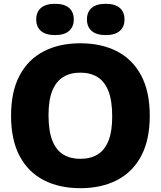

<svg xmlns="http://www.w3.org/2000/svg" viewBox="-20 -977 843 1007"><path d="M401.5 10Q291.5 10 209.8 -32Q128 -74 83 -158.5Q38 -243 38 -370Q38 -497 83 -581.5Q128 -666 209.8 -708Q291.5 -750 401.5 -750Q512 -750 593.8 -707.8Q675.5 -665.5 720.5 -581Q765.5 -496.5 765.5 -370Q765.5 -243.5 720.5 -159Q675.5 -74.5 593.5 -32.2Q511.5 10 401.5 10ZM401.5 -144Q455 -144 492.2 -167Q529.5 -190 549 -239Q568.5 -288 568.5 -366.5Q568.5 -448.5 548.8 -499Q529 -549.5 491.5 -572.8Q454 -596 401.5 -596Q349 -596 311.8 -573.2Q274.5 -550.5 254.5 -501.5Q234.5 -452.5 234.5 -373.5Q234.5 -291 254.2 -240.5Q274 -190 311.2 -167Q348.5 -144 401.5 -144ZM534.5 -793Q485.5 -793 460.8 -814.8Q436 -836.5 436 -875Q436 -914 460.8 -935.5Q485.5 -957 534.5 -957Q583.5 -957 608.2 -935.5Q633 -914 633 -875Q633 -836.5 608.2 -814.8Q583.5 -793 534.5 -793ZM268.5 -793Q219.5 -793 194.8 -814.8Q170 -836.5 170 -875Q170 -914 194.8 -935.5Q219.5 -957 268.5 -957Q317.5 -957 342.2 -935.5Q367 -914 367 -875Q367 -836.5 342.2 -814.8Q317.5 -793 268.5 -793Z"/></svg>

Font: Encode Sans SC ExtraBold
Style: Regular
Weight: 800
Version: Version 3.002